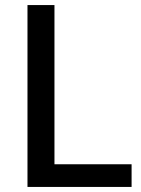

<svg xmlns="http://www.w3.org/2000/svg" viewBox="-20 -738 555 758"><path d="M499.5 -89.5V0H88.5V-718H195V-89.5Z"/></svg>

Font: Lato 2
Style: Regular
Weight: 500
Designer: Lukasz Dziedzic with Adam Twardoch and Botio Nikoltchev
Foundry: tyPoland Lukasz Dziedzic
Version: Version 2.015; 2015-08-06; http://www.latofonts.com/